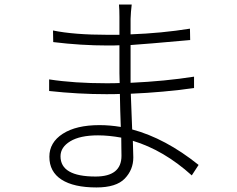

<svg xmlns="http://www.w3.org/2000/svg" viewBox="-20 -795 1040 844"><path d="M514 -110Q514 -119 513.5 -146Q513 -173 513 -190Q458 -200 411 -200Q332 -200 289 -174Q246 -148 246 -108Q246 -19 400 -19Q514 -19 514 -110ZM853 -70 823 -24Q700 -135 564 -176Q566 -114 566 -103Q566 -49 528.5 -10Q491 29 404 29Q304 29 250.5 -5.5Q197 -40 197 -106Q197 -169 256 -207Q315 -245 417 -245Q463 -245 511 -237Q510 -262 508.5 -311Q507 -360 507 -382Q487 -381 448 -381Q324 -381 196 -395V-446Q306 -429 448 -429Q486 -429 506 -430Q505 -446 505 -473V-596Q488 -595 454 -595Q336 -595 214 -610L213 -661Q305 -642 453 -642H505V-721Q505 -753 503 -775H559Q555 -743 554 -712V-644Q690 -649 815 -669L816 -619Q617 -601 554 -597V-473V-431Q706 -438 833 -458V-408Q698 -389 555 -383Q559 -273 561 -226Q707 -187 853 -70Z"/></svg>

Font: Noto Sans Korean Light
Style: Regular
Weight: 300
Designer: Ryoko NISHIZUKA  (kana & ideographs); Paul D. Hunt (Latin, Greek & Cyrillic); Wenlong ZHANG  (bopomofo); Sandoll Communi
Foundry: Adobe Systems Incorporated
Version: Version 1.000;PS 1;hotconv 1.0.78;makeotf.lib2.5.61930